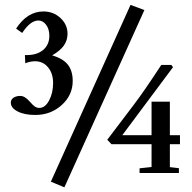

<svg xmlns="http://www.w3.org/2000/svg" viewBox="-20 -719 799 798"><path d="M247.6 59.6 191.4 36.1 522.5 -698.7 580.1 -677.2ZM126.5 -241.2Q81.5 -241.2 53.2 -255.9Q24.9 -270.5 24.9 -292.5Q24.9 -305.2 35.9 -312.7Q46.9 -320.3 64.9 -320.3Q83 -320.3 103.5 -296.9Q117.2 -281.2 125.2 -275.9Q133.3 -270.5 143.6 -270.5Q167.5 -270.5 184.1 -301.5Q200.7 -332.5 200.7 -374Q200.7 -413.6 179.9 -439Q159.2 -464.4 125.5 -464.4Q106.4 -464.4 85 -456.1L83.5 -490.2Q130.9 -488.3 158 -510.3Q185.1 -532.2 185.1 -570.3Q185.1 -598.1 171.6 -616Q158.2 -633.8 139.6 -633.8Q106 -633.8 72.3 -582L46.9 -600.1Q93.3 -671.4 160.6 -671.4Q202.1 -671.4 231.4 -644Q260.7 -616.7 260.7 -578.6Q260.7 -551.8 245.8 -530.3Q231 -508.8 196.8 -488.8Q242.2 -475.6 262.2 -450Q282.2 -424.3 282.2 -382.3Q282.2 -323.7 236.6 -282.5Q190.9 -241.2 126.5 -241.2ZM560.1 0V-19.5L609.9 -24.9V-119.6H443.4L425.8 -138.2L536.6 -284.2Q579.6 -340.8 650.4 -449.2H691.9L699.2 -439.9L488.3 -157.2H609.9V-296.4H686V-157.2H728V-119.6H686V-24.4L723.6 -20V0Z"/></svg>

Font: Elstob 14pt SemiBold
Style: Regular
Weight: 600
Designer: Peter S. Baker
Version: Version 1.015